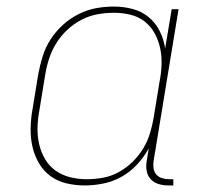

<svg xmlns="http://www.w3.org/2000/svg" viewBox="-20 -558 640 586"><path d="M239 8Q210 8 182.5 1.5Q155 -5 133.5 -21Q112 -37 98.5 -60.5Q85 -84 79 -110.5Q73 -137 73.5 -166Q74 -195 79 -223L97 -333Q102 -360 110.5 -387Q119 -414 134.5 -438Q150 -462 172 -482Q194 -502 220 -515Q246 -528 273 -533Q300 -538 328 -538Q357 -538 385 -530.5Q413 -523 434 -505.5Q455 -488 467.5 -463Q480 -438 484 -410L504 -530H525L449 -68Q447 -57 448.5 -45.5Q450 -34 456.5 -26Q463 -18 474 -14.5Q485 -11 496 -11H509V8H493Q478 8 463.5 3.5Q449 -1 439.5 -11.5Q430 -22 427.5 -37.5Q425 -53 428 -68L434 -105Q419 -78 398 -55.5Q377 -33 351 -18.5Q325 -4 296 2Q267 8 239 8ZM245 -11Q269 -11 294 -15.5Q319 -20 342 -32.5Q365 -45 384 -63.5Q403 -82 416.5 -104Q430 -126 437.5 -150.5Q445 -175 449 -199L467 -309Q472 -334 473 -360Q474 -386 469 -410Q464 -434 452.5 -455.5Q441 -477 422 -492Q403 -507 378.5 -513Q354 -519 328 -519Q303 -519 278 -514.5Q253 -510 229.5 -498Q206 -486 186 -467.5Q166 -449 152 -426.5Q138 -404 130 -379.5Q122 -355 118 -330L100 -220Q95 -194 94.5 -168Q94 -142 99.5 -118Q105 -94 117.5 -72.5Q130 -51 150 -37Q170 -23 194.5 -17Q219 -11 245 -11Z"/></svg>

Font: Iosevka Slab Thin Extended
Style: Italic
Weight: 100
Width: 7
Italic angle: -9°
Monospace: yes
Designer: Belleve Invis
Foundry: Belleve Invis
Version: Version 11.1.0; ttfautohint (v1.8.3)